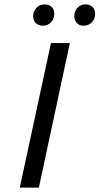

<svg xmlns="http://www.w3.org/2000/svg" viewBox="-20 -854 453 874"><path d="M212 -658H298L157 0H70ZM131 -780Q131 -803 146 -818.5Q161 -834 184 -834Q204 -834 215.5 -822Q227 -810 227 -791Q227 -768 212 -752.5Q197 -737 175 -737Q155 -737 143 -749Q131 -761 131 -780ZM318 -780Q318 -803 332.5 -818.5Q347 -834 370 -834Q390 -834 401.5 -822Q413 -810 413 -791Q413 -768 398 -752.5Q383 -737 360 -737Q341 -737 329.5 -749.5Q318 -762 318 -780Z"/></svg>

Font: Ysabeau Medium
Style: Italic
Weight: 500
Italic angle: -12°
Designer: Christian Thalmann (Catharsis Fonts)
Version: Version 0.003